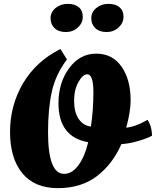

<svg xmlns="http://www.w3.org/2000/svg" viewBox="-20 -963 808 995"><path d="M312 -62Q354 -62 387 -107.5Q420 -153 437 -226Q283 -253 283 -428Q283 -535 338.5 -610Q394 -685 478.5 -685Q563 -685 610 -617.5Q657 -550 657 -443Q657 -385 634 -301Q681 -307 728 -333L745 -342Q764 -312 767 -274L768 -260Q746 -247 699 -233Q652 -219 609 -216Q564 -113 482.5 -50.5Q401 12 280 12Q159 12 95.5 -65.5Q32 -143 32 -279.5Q32 -416 99 -530.5Q166 -645 293 -709L327 -655Q269 -578 249 -490Q229 -402 229 -278Q229 -62 312 -62ZM432 -578Q409 -578 386.5 -538Q364 -498 364 -440Q364 -382 387.5 -347Q411 -312 451 -307Q464 -391 464 -484.5Q464 -578 432 -578ZM321 -797Q284 -797 263 -817Q242 -837 242 -868.5Q242 -900 268 -921.5Q294 -943 331 -943Q368 -943 388.5 -925.5Q409 -908 409 -876Q409 -844 383.5 -820.5Q358 -797 321 -797ZM532 -797Q495 -797 474 -817Q453 -837 453 -868.5Q453 -900 479 -921.5Q505 -943 542 -943Q579 -943 599.5 -925.5Q620 -908 620 -876Q620 -844 594.5 -820.5Q569 -797 532 -797Z"/></svg>

Font: Oleo Script Swash Caps
Style: Bold
Weight: 700
Designer: Soytutype
Foundry: Soytutype
Version: Version 1.002